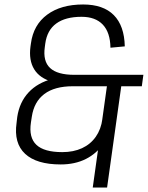

<svg xmlns="http://www.w3.org/2000/svg" viewBox="-20 -727 660 857"><path d="M251 7Q143 7 92 -40.5Q41 -88 54 -179L57 -205Q67 -271 107.5 -314.5Q148 -358 215 -375L213 -362Q157 -378 132.5 -418Q108 -458 116 -519L118 -533Q129 -616 190.5 -661.5Q252 -707 351 -707Q441 -707 488 -659.5Q535 -612 537 -520L473 -514Q472 -582 439 -617Q406 -652 344 -652Q272 -652 231 -622Q190 -592 182 -532L180 -517Q171 -454 203.5 -423.5Q236 -393 312 -393H620L613 -342H305Q224 -342 178 -307.5Q132 -273 122 -206L118 -180Q108 -113 142.5 -80.5Q177 -48 258 -48Q308 -48 346 -65.5Q384 -83 407.5 -116.5Q431 -150 437 -196H482Q474 -133 443 -87.5Q412 -42 363.5 -17.5Q315 7 251 7ZM525 -369 458 110H394L461 -369Z"/></svg>

Font: Pathway Extreme SemiCondensed ExtraLight
Style: Italic
Weight: 250
Width: 4
Italic angle: -8°
Version: Version 1.001;gftools[0.9.26]